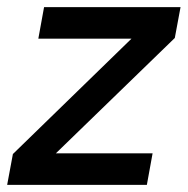

<svg xmlns="http://www.w3.org/2000/svg" viewBox="-34 -516 524 536"><path d="M-14 0 2 -86 333 -408H73L89 -496H470L454 -410L122 -88H392L376 0Z"/></svg>

Font: Rethink Sans Medium
Style: Italic
Weight: 500
Italic angle: -10°
Designer: The Rethink Sans project authors (Hans Thiessen). DM Sans designed by Colophon Foundry.
Foundry: Rethink Communications LLC
Version: Version 1.001